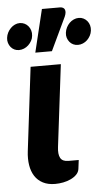

<svg xmlns="http://www.w3.org/2000/svg" viewBox="-70 -799 478 841"><g transform="rotate(-5 168.5 -379.0)"><path d="M0 0ZM75.5 -515H208.5L164.5 -154.5Q160.5 -123 169.5 -106.5Q178.5 -90 204.5 -90H250L245 -50.5Q243 -37 232.8 -26.5Q222.5 -16 207.2 -8.8Q192 -1.5 174 2Q156 5.5 138.5 5.5Q107 5.5 84.8 -6Q62.5 -17.5 49.2 -38Q36 -58.5 31.5 -86.5Q27 -114.5 31 -147.5ZM101.5 -575 147 -763H225Q242.5 -763 247.2 -751.5Q252 -740 243.5 -720.5L174.5 -575ZM352.5 -650Q351 -638 345.5 -627.8Q340 -617.5 331.8 -609.5Q323.5 -601.5 312.8 -597Q302 -592.5 291 -592.5Q279.5 -592.5 270 -597Q260.5 -601.5 254 -609.5Q247.5 -617.5 244.2 -627.8Q241 -638 242.5 -650Q244 -662.5 249.5 -673.2Q255 -684 263.2 -692.2Q271.5 -700.5 282 -705.2Q292.5 -710 304 -710Q315.5 -710 325 -705.2Q334.5 -700.5 341.2 -692.2Q348 -684 351 -673.2Q354 -662.5 352.5 -650ZM94 -650Q93 -638 87.2 -627.8Q81.5 -617.5 73 -609.5Q64.5 -601.5 53.8 -597Q43 -592.5 31.5 -592.5Q20.5 -592.5 11.2 -597Q2 -601.5 -4.5 -609.5Q-11 -617.5 -14.2 -627.8Q-17.5 -638 -16 -650Q-14.5 -662.5 -9 -673.2Q-3.5 -684 4.8 -692.2Q13 -700.5 23.2 -705.2Q33.5 -710 44.5 -710Q56 -710 65.8 -705.2Q75.5 -700.5 82.2 -692.2Q89 -684 92.2 -673.2Q95.5 -662.5 94 -650Z"/></g></svg>

Font: Lato Heavy
Style: Italic
Weight: 800
Italic angle: -7°
Designer: Lukasz Dziedzic
Foundry: tyPoland Lukasz Dziedzic
Version: Version 2.007; 2014-02-27